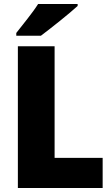

<svg xmlns="http://www.w3.org/2000/svg" viewBox="-20 -947 566 967"><path d="M371 -917V-927H172C144 -882 95 -824 62 -781V-767H186C238 -806 331 -880 371 -917ZM70 0H497V-152H255V-714H70Z"/></svg>

Font: Noto Sans Arabic UI SmCn Bk
Style: Regular
Weight: 900
Width: 4
Designer: Monotype Design Team, Nadine Chahine and Nizar Qandah
Foundry: Monotype Imaging Inc.
Version: Version 2.010